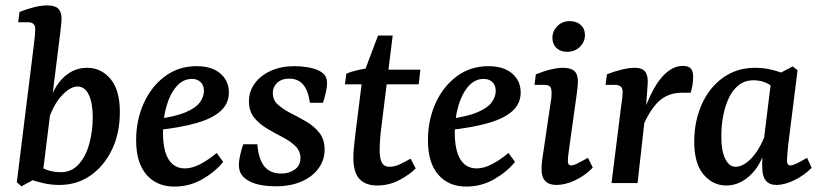

<svg xmlns="http://www.w3.org/2000/svg" viewBox="-20 -675 3030 708"><path d="M199 7Q169 7 140 0.5Q111 -6 88 -15L114 -70Q133 -55 156 -47.5Q179 -40 204 -40Q244 -40 270.5 -69.5Q297 -99 309.5 -146Q322 -193 322 -242Q322 -295 307.5 -325.5Q293 -356 266 -356Q241 -356 212 -327Q183 -298 163 -246L150 -253Q167 -339 207 -382Q247 -425 301 -425Q353 -425 387.5 -384Q422 -343 422 -262Q422 -184 393 -123.5Q364 -63 314 -28Q264 7 199 7ZM59 12 42 -3 105 -511Q107 -525 108.5 -542.5Q110 -560 110 -568Q110 -581 103 -587Q96 -593 83 -593H47L52 -631Q113 -655 154 -655Q183 -655 195 -643Q207 -631 207 -606Q207 -598 205.5 -585Q204 -572 202 -553L137 -30Z M705 -431Q761 -431 792.5 -404Q824 -377 824 -334Q824 -293 793.5 -265.5Q763 -238 703.5 -221Q644 -204 557 -195L559 -236Q627 -245 664.5 -261Q702 -277 717 -297.5Q732 -318 732 -340Q732 -361 719.5 -372.5Q707 -384 688 -384Q655 -384 631 -356.5Q607 -329 594 -284Q581 -239 581 -186Q581 -121 601.5 -87.5Q622 -54 662 -54Q688 -54 718 -69.5Q748 -85 779 -111L803 -78Q773 -41 726 -14Q679 13 623 13Q558 13 520 -31Q482 -75 482 -158Q482 -231 509.5 -293Q537 -355 587.5 -393Q638 -431 705 -431Z M997 12Q970 12 945.5 8Q921 4 901 -6Q881 -16 871 -30.5Q861 -45 861 -66Q861 -84 866 -105Q871 -126 877 -143H929Q933 -89 954.5 -62Q976 -35 1018 -35Q1046 -35 1067 -50Q1088 -65 1088 -92Q1088 -118 1069 -136.5Q1050 -155 1021.5 -169.5Q993 -184 964.5 -201Q936 -218 917 -241.5Q898 -265 898 -302Q898 -338 919.5 -367.5Q941 -397 979 -414Q1017 -431 1065 -431Q1091 -431 1114.5 -427Q1138 -423 1155 -415Q1173 -406 1179.5 -395Q1186 -384 1186 -368Q1186 -354 1181.5 -334Q1177 -314 1171 -296H1123Q1116 -342 1097.5 -363.5Q1079 -385 1047 -385Q1018 -385 1002 -369.5Q986 -354 986 -333Q986 -306 1005 -289Q1024 -272 1052.5 -257.5Q1081 -243 1109.5 -226.5Q1138 -210 1157.5 -185.5Q1177 -161 1177 -123Q1177 -85 1154.5 -54Q1132 -23 1091.5 -5.5Q1051 12 997 12Z M1371 9Q1328 9 1305.5 -15Q1283 -39 1283 -94Q1283 -115 1286 -140.5Q1289 -166 1291 -185L1317 -393L1374 -544H1428L1386 -204Q1383 -183 1381.5 -160Q1380 -137 1380 -121Q1380 -89 1388.5 -74.5Q1397 -60 1416 -60Q1434 -60 1454 -69Q1474 -78 1494 -90L1513 -54Q1492 -32 1453.5 -11.5Q1415 9 1371 9ZM1252 -364 1257 -403Q1275 -411 1299 -416.5Q1323 -422 1349 -425L1383 -418H1530L1524 -364Z M1781 -431Q1837 -431 1868.5 -404Q1900 -377 1900 -334Q1900 -293 1869.5 -265.5Q1839 -238 1779.5 -221Q1720 -204 1633 -195L1635 -236Q1703 -245 1740.5 -261Q1778 -277 1793 -297.5Q1808 -318 1808 -340Q1808 -361 1795.5 -372.5Q1783 -384 1764 -384Q1731 -384 1707 -356.5Q1683 -329 1670 -284Q1657 -239 1657 -186Q1657 -121 1677.5 -87.5Q1698 -54 1738 -54Q1764 -54 1794 -69.5Q1824 -85 1855 -111L1879 -78Q1849 -41 1802 -14Q1755 13 1699 13Q1634 13 1596 -31Q1558 -75 1558 -158Q1558 -231 1585.5 -293Q1613 -355 1663.5 -393Q1714 -431 1781 -431Z M2032 7Q1977 7 1977 -50Q1977 -68 1980 -91Q1983 -114 1987 -137L2008 -280Q2011 -297 2012.5 -309Q2014 -321 2014 -331Q2014 -352 2007 -357Q2000 -362 1987 -362H1951L1956 -401Q1986 -413 2011.5 -419Q2037 -425 2056 -425Q2085 -425 2098 -413Q2111 -401 2111 -375Q2111 -365 2109.5 -351Q2108 -337 2106 -323L2080 -137Q2078 -122 2076 -107Q2074 -92 2074 -82Q2074 -65 2086 -65Q2095 -65 2110 -72.5Q2125 -80 2148 -93L2166 -57Q2137 -27 2100.5 -10Q2064 7 2032 7ZM2071 -484Q2047 -484 2032 -498Q2017 -512 2017 -536Q2017 -560 2035 -578.5Q2053 -597 2081 -597Q2106 -597 2121.5 -583Q2137 -569 2137 -546Q2137 -521 2118.5 -502.5Q2100 -484 2071 -484Z M2235 0 2270 -280Q2272 -292 2274 -309Q2276 -326 2276 -337Q2276 -350 2268.5 -356Q2261 -362 2249 -362H2213L2218 -401Q2243 -411 2271 -418Q2299 -425 2320 -425Q2351 -425 2361 -408Q2371 -391 2368 -361L2362 -276L2331 0ZM2348 -246Q2381 -344 2418.5 -388Q2456 -432 2498 -432Q2518 -432 2527 -422.5Q2536 -413 2536 -392Q2536 -376 2533.5 -361.5Q2531 -347 2527 -333H2494Q2447 -333 2414 -305.5Q2381 -278 2352 -213Z M2658 9Q2608 9 2573.5 -32.5Q2539 -74 2540 -157Q2541 -232 2569 -293Q2597 -354 2647.5 -389.5Q2698 -425 2764 -425Q2794 -425 2822.5 -418.5Q2851 -412 2874 -402L2849 -335Q2830 -358 2807.5 -368.5Q2785 -379 2759 -379Q2727 -379 2704.5 -361.5Q2682 -344 2668 -314.5Q2654 -285 2647 -249Q2640 -213 2640 -176Q2639 -122 2653.5 -91Q2668 -60 2693 -60Q2710 -60 2729.5 -73Q2749 -86 2767 -111Q2785 -136 2799 -171L2812 -164Q2795 -78 2752.5 -34.5Q2710 9 2658 9ZM2844 7Q2817 7 2804 -9Q2791 -25 2791 -56Q2790 -68 2791 -87Q2792 -106 2793 -129L2825 -389L2903 -430L2921 -416L2886 -137Q2885 -124 2883.5 -108Q2882 -92 2882 -84Q2882 -65 2894 -65Q2903 -65 2917.5 -72Q2932 -79 2956 -93L2973 -56Q2944 -27 2908 -10Q2872 7 2844 7Z"/></svg>

Font: Yrsa Medium
Style: Italic
Weight: 500
Italic angle: -7.10001°
Designer: Anna Giedrys (Yrsa+Rasa design), David Brezina (Yrsa art-direction, Rasa art-direction, design)
Foundry: Rosetta Type Foundry
Version: Version 2.004